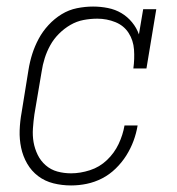

<svg xmlns="http://www.w3.org/2000/svg" viewBox="-20 -558 540 586"><path d="M197 8Q169 8 143 1.5Q117 -5 96.5 -20.5Q76 -36 63 -58.5Q50 -81 44.5 -107Q39 -133 40 -160.5Q41 -188 46 -215L67 -345Q71 -370 78.5 -393.5Q86 -417 98 -439.5Q110 -462 128 -481.5Q146 -501 168 -514.5Q190 -528 215 -533Q240 -538 264 -538Q287 -538 309.5 -533.5Q332 -529 350.5 -518Q369 -507 383 -490Q397 -473 404 -453L417 -530H457L427 -349H387Q391 -378 389 -406.5Q387 -435 372.5 -457.5Q358 -480 332 -490.5Q306 -501 277 -501Q256 -501 235 -497Q214 -493 195 -482Q176 -471 160 -455Q144 -439 133.5 -420Q123 -401 116.5 -380.5Q110 -360 107 -339L85 -209Q82 -188 80.5 -166Q79 -144 82.5 -124Q86 -104 95 -85.5Q104 -67 119.5 -53.5Q135 -40 155 -34.5Q175 -29 197 -29Q225 -29 254.5 -38.5Q284 -48 306.5 -69.5Q329 -91 342 -118.5Q355 -146 360 -175H400Q396 -151 387.5 -128Q379 -105 365.5 -83.5Q352 -62 333 -43.5Q314 -25 291.5 -13.5Q269 -2 245 3Q221 8 197 8Z"/></svg>

Font: Iosevka Curly Slab XLtObl
Style: Regular
Weight: 200
Italic angle: -9°
Monospace: yes
Designer: Belleve Invis
Foundry: Belleve Invis
Version: Version 11.1.0; ttfautohint (v1.8.3)